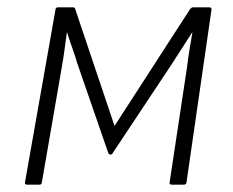

<svg xmlns="http://www.w3.org/2000/svg" viewBox="-20 -503 634 523"><path d="M54 0Q47 0 48 -6L131 -476Q131 -483 138 -483H179Q184 -483 185 -478L292 -160L497 -477Q501 -483 506 -483H550Q557 -483 556 -476L488 -6Q487 0 481 0H448Q441 0 442 -6L489 -317Q492 -342 496 -366.5Q500 -391 504 -414H503Q489 -392 475 -370.5Q461 -349 447 -327L287 -86Q286 -82 280 -82Q279 -82 277.5 -83Q276 -84 275 -86L190 -332Q184 -353 176.5 -373.5Q169 -394 163 -414H162Q159 -392 156 -369.5Q153 -347 149 -324L94 -6Q93 0 88 0Z"/></svg>

Font: Sofia Sans Semi Condensed Light
Style: Italic
Weight: 300
Italic angle: -9°
Version: Version 4.100